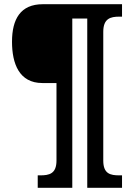

<svg xmlns="http://www.w3.org/2000/svg" viewBox="-20 -780 635 911"><path d="M159 111H323V-692H394V111H559V52H546C504 52 470 45 470 -18V-629C470 -692 504 -701 546 -701H559V-760H183C77 -760 37 -689 37 -582C37 -478 71 -386 181 -386H248V-18C248 45 213 52 171 52H159Z"/></svg>

Font: Noto Serif Devanagari SemiCondensed Black
Style: Regular
Weight: 900
Width: 4
Designer: Universal Thirst, Indian Type Foundry and the Monotype Design Team
Foundry: Monotype Imaging Inc.
Version: Version 2.004